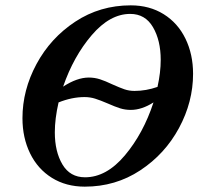

<svg xmlns="http://www.w3.org/2000/svg" viewBox="-20 -684 742 718"><path d="M702 -408Q702 -303 649.5 -205.5Q597 -108 504.5 -47Q412 14 297 14Q227 14 174 -19Q121 -52 92.5 -110.5Q64 -169 64 -242Q64 -347 116.5 -444.5Q169 -542 261.5 -603Q354 -664 469 -664Q539 -664 592 -631Q645 -598 673.5 -539.5Q702 -481 702 -408ZM216 -360Q268 -394 312 -394Q334 -394 354 -387.5Q374 -381 399 -369Q428 -356 445.5 -350Q463 -344 483 -344Q526 -344 569 -359Q581 -413 581 -460Q581 -533 552 -582.5Q523 -632 467 -632Q391 -632 323 -552.5Q255 -473 216 -360ZM554 -301Q510 -273 469 -273Q448 -273 429 -279Q410 -285 383 -297Q355 -309 336 -315Q317 -321 296 -321Q249 -321 199 -301Q185 -240 185 -189Q185 -117 213.5 -69Q242 -21 298 -21Q378 -21 447 -103Q516 -185 554 -301Z"/></svg>

Font: EB Garamond SemiBold
Style: Italic
Weight: 600
Italic angle: -17.2°
Designer: Georg Duffner and Octavio Pardo
Foundry: Georg Duffner
Version: Version 1.000